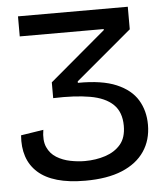

<svg xmlns="http://www.w3.org/2000/svg" viewBox="-50 -704 652 763"><g transform="rotate(-5 276.0 -323.0)"><path d="M260 14Q195 14 148 0.5Q101 -13 71.5 -39.5Q42 -66 29.5 -103.5Q17 -141 21 -188L111 -202Q104 -160 116 -133Q128 -106 152.5 -91Q177 -76 207 -70Q237 -64 265 -64Q309 -64 347 -76.5Q385 -89 408 -116Q431 -143 431 -190Q431 -245 399.5 -275.5Q368 -306 307.5 -316.5Q247 -327 161 -324V-387L385 -576V-580H50V-660H488V-570L264 -382V-376Q360 -377 417.5 -352.5Q475 -328 501 -285Q527 -242 527 -186Q527 -125 496.5 -80Q466 -35 407 -10.5Q348 14 260 14Z"/></g></svg>

Font: Bricolage Grotesque 96pt ExtraBold 96pt
Style: Regular
Weight: 400
Version: Version 1.001;gftools[0.9.33.dev8+g029e19f]